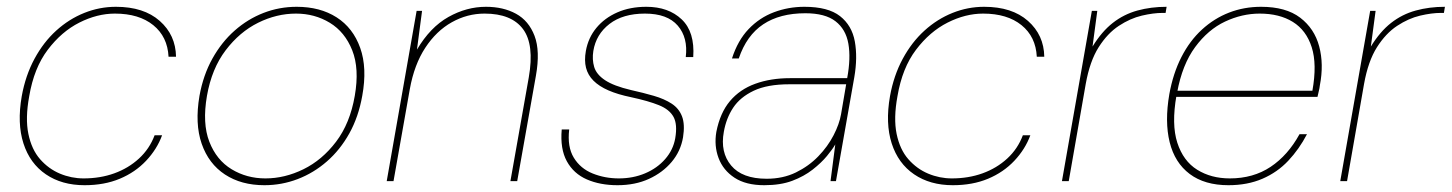

<svg xmlns="http://www.w3.org/2000/svg" viewBox="-20 -533 4272 565"><path d="M229 12Q162 12 115 -20Q68 -52 49 -111Q30 -170 44 -250Q55 -311 81.5 -360Q108 -409 145.5 -443Q183 -477 228 -495Q273 -513 321 -513Q403 -513 450 -471.5Q497 -430 498 -366H476Q473 -425 431 -459Q389 -493 318 -493Q266 -493 213.5 -466.5Q161 -440 120.5 -386.5Q80 -333 66 -250Q54 -185 63.5 -139Q73 -93 98 -64.5Q123 -36 156.5 -22Q190 -8 226 -8Q275 -8 316.5 -23Q358 -38 389 -66.5Q420 -95 435 -135H457Q442 -94 410 -60Q378 -26 332.5 -7Q287 12 229 12Z M758 12Q690 12 642 -19.5Q594 -51 573.5 -110Q553 -169 567 -251Q578 -312 605 -360.5Q632 -409 670.5 -443Q709 -477 755.5 -495Q802 -513 853 -513Q922 -513 970.5 -482Q1019 -451 1040 -392Q1061 -333 1046 -251Q1035 -189 1008 -140.5Q981 -92 942 -58Q903 -24 856 -6Q809 12 758 12ZM761 -8Q818 -8 873 -35Q928 -62 969 -116Q1010 -170 1024 -251Q1038 -331 1016.5 -385Q995 -439 950.5 -466Q906 -493 851 -493Q794 -493 739.5 -466Q685 -439 644 -385Q603 -331 589 -251Q575 -170 596 -116Q617 -62 661.5 -35Q706 -8 761 -8Z M1118 0 1206 -501H1222L1207 -387Q1246 -453 1299.5 -483Q1353 -513 1410 -513Q1461 -513 1498.5 -492.5Q1536 -472 1553 -427.5Q1570 -383 1557 -310L1502 0H1482L1536 -305Q1553 -402 1519 -447.5Q1485 -493 1406 -493Q1355 -493 1309.5 -467.5Q1264 -442 1231.5 -392.5Q1199 -343 1186 -271L1138 0Z M1797 12Q1746 12 1707 -5Q1668 -22 1648 -58.5Q1628 -95 1633 -152H1655Q1649 -101 1668.5 -69Q1688 -37 1724 -22.5Q1760 -8 1801 -8Q1843 -8 1878.5 -23Q1914 -38 1937.5 -65Q1961 -92 1967 -126Q1974 -167 1962 -189Q1950 -211 1919 -223.5Q1888 -236 1837 -247Q1798 -255 1770.5 -267Q1743 -279 1726.5 -295.5Q1710 -312 1704.5 -333.5Q1699 -355 1704 -383Q1711 -422 1735 -451Q1759 -480 1796.5 -496.5Q1834 -513 1882 -513Q1947 -513 1986 -476Q2025 -439 2020 -365H1998Q2005 -422 1974.5 -457.5Q1944 -493 1878 -493Q1813 -493 1773.5 -462.5Q1734 -432 1726 -383Q1722 -358 1728.5 -336Q1735 -314 1760.5 -297Q1786 -280 1837 -268Q1873 -260 1904 -251Q1935 -242 1956.5 -228Q1978 -214 1987 -190.5Q1996 -167 1990 -129Q1983 -88 1956.5 -56.5Q1930 -25 1889.5 -6.5Q1849 12 1797 12Z M2229 12Q2175 12 2141.5 -10Q2108 -32 2094.5 -68Q2081 -104 2088 -145Q2099 -201 2128 -235.5Q2157 -270 2202.5 -286.5Q2248 -303 2305 -303H2473Q2484 -362 2476.5 -404.5Q2469 -447 2438.5 -470.5Q2408 -494 2350 -494Q2275 -494 2226 -461.5Q2177 -429 2154 -361H2134Q2151 -414 2183 -447.5Q2215 -481 2257.5 -497Q2300 -513 2347 -513Q2417 -513 2452 -485.5Q2487 -458 2495.5 -411Q2504 -364 2494 -306L2440 0H2424L2438 -108Q2430 -94 2413.5 -74Q2397 -54 2371.5 -34Q2346 -14 2311.5 -1Q2277 12 2229 12ZM2236 -7Q2284 -7 2322 -25.5Q2360 -44 2388 -73Q2416 -102 2433 -135Q2450 -168 2455 -197L2470 -285H2303Q2238 -285 2198 -266Q2158 -247 2137.5 -216Q2117 -185 2110 -145Q2099 -85 2131.5 -46Q2164 -7 2236 -7Z M2784 12Q2717 12 2670 -20Q2623 -52 2604 -111Q2585 -170 2599 -250Q2610 -311 2636.5 -360Q2663 -409 2700.5 -443Q2738 -477 2783 -495Q2828 -513 2876 -513Q2958 -513 3005 -471.5Q3052 -430 3053 -366H3031Q3028 -425 2986 -459Q2944 -493 2873 -493Q2821 -493 2768.5 -466.5Q2716 -440 2675.5 -386.5Q2635 -333 2621 -250Q2609 -185 2618.5 -139Q2628 -93 2653 -64.5Q2678 -36 2711.5 -22Q2745 -8 2781 -8Q2830 -8 2871.5 -23Q2913 -38 2944 -66.5Q2975 -95 2990 -135H3012Q2997 -94 2965 -60Q2933 -26 2887.5 -7Q2842 12 2784 12Z M3105 0 3193 -501H3209L3195 -396Q3222 -440 3254.5 -465.5Q3287 -491 3327 -502Q3367 -513 3413 -513L3410 -495H3401Q3374 -495 3340 -487Q3306 -479 3272.5 -457Q3239 -435 3213 -394Q3187 -353 3175 -286L3125 0Z M3595 12Q3525 12 3481 -21Q3437 -54 3422 -114.5Q3407 -175 3421 -256Q3432 -317 3456.5 -365Q3481 -413 3517 -446Q3553 -479 3597 -496Q3641 -513 3691 -513Q3764 -513 3806 -481Q3848 -449 3862 -396.5Q3876 -344 3864 -282Q3863 -273 3861 -265.5Q3859 -258 3857 -248H3431L3434 -266H3842Q3856 -344 3840 -394Q3824 -444 3784.5 -468.5Q3745 -493 3687 -493Q3635 -493 3585 -469.5Q3535 -446 3497 -394.5Q3459 -343 3444 -261L3442 -252Q3427 -167 3444.5 -113Q3462 -59 3503 -33.5Q3544 -8 3599 -8Q3668 -8 3719 -42Q3770 -76 3804 -138H3826Q3803 -94 3771 -60Q3739 -26 3695 -7Q3651 12 3595 12Z M3924 0 4012 -501H4028L4014 -396Q4041 -440 4073.5 -465.5Q4106 -491 4146 -502Q4186 -513 4232 -513L4229 -495H4220Q4193 -495 4159 -487Q4125 -479 4091.5 -457Q4058 -435 4032 -394Q4006 -353 3994 -286L3944 0Z"/></svg>

Font: DM Sans 17pt Thin
Style: Italic
Weight: 250
Italic angle: -10°
Version: Version 4.004;gftools[0.9.30]